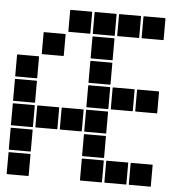

<svg xmlns="http://www.w3.org/2000/svg" viewBox="-51 -742 701 783"><g transform="rotate(5 300.0 -350.0)"><path d="M507 -695H593Q595 -695 595 -693V-607Q595 -605 593 -605H507Q505 -605 505 -607V-693Q505 -695 507 -695ZM407 -695H493Q495 -695 495 -693V-607Q495 -605 493 -605H407Q405 -605 405 -607V-693Q405 -695 407 -695ZM307 -695H393Q395 -695 395 -693V-607Q395 -605 393 -605H307Q305 -605 305 -607V-693Q305 -695 307 -695ZM207 -695H293Q295 -695 295 -693V-607Q295 -605 293 -605H207Q205 -605 205 -607V-693Q205 -695 207 -695ZM307 -595H393Q395 -595 395 -593V-507Q395 -505 393 -505H307Q305 -505 305 -507V-593Q305 -595 307 -595ZM107 -595H193Q195 -595 195 -593V-507Q195 -505 193 -505H107Q105 -505 105 -507V-593Q105 -595 107 -595ZM307 -495H393Q395 -495 395 -493V-407Q395 -405 393 -405H307Q305 -405 305 -407V-493Q305 -495 307 -495ZM7 -495H93Q95 -495 95 -493V-407Q95 -405 93 -405H7Q5 -405 5 -407V-493Q5 -495 7 -495ZM507 -395H593Q595 -395 595 -393V-307Q595 -305 593 -305H507Q505 -305 505 -307V-393Q505 -395 507 -395ZM407 -395H493Q495 -395 495 -393V-307Q495 -305 493 -305H407Q405 -305 405 -307V-393Q405 -395 407 -395ZM307 -395H393Q395 -395 395 -393V-307Q395 -305 393 -305H307Q305 -305 305 -307V-393Q305 -395 307 -395ZM7 -395H93Q95 -395 95 -393V-307Q95 -305 93 -305H7Q5 -305 5 -307V-393Q5 -395 7 -395ZM307 -295H393Q395 -295 395 -293V-207Q395 -205 393 -205H307Q305 -205 305 -207V-293Q305 -295 307 -295ZM207 -295H293Q295 -295 295 -293V-207Q295 -205 293 -205H207Q205 -205 205 -207V-293Q205 -295 207 -295ZM107 -295H193Q195 -295 195 -293V-207Q195 -205 193 -205H107Q105 -205 105 -207V-293Q105 -295 107 -295ZM7 -295H93Q95 -295 95 -293V-207Q95 -205 93 -205H7Q5 -205 5 -207V-293Q5 -295 7 -295ZM307 -195H393Q395 -195 395 -193V-107Q395 -105 393 -105H307Q305 -105 305 -107V-193Q305 -195 307 -195ZM7 -195H93Q95 -195 95 -193V-107Q95 -105 93 -105H7Q5 -105 5 -107V-193Q5 -195 7 -195ZM507 -95H593Q595 -95 595 -93V-7Q595 -5 593 -5H507Q505 -5 505 -7V-93Q505 -95 507 -95ZM407 -95H493Q495 -95 495 -93V-7Q495 -5 493 -5H407Q405 -5 405 -7V-93Q405 -95 407 -95ZM307 -95H393Q395 -95 395 -93V-7Q395 -5 393 -5H307Q305 -5 305 -7V-93Q305 -95 307 -95ZM7 -95H93Q95 -95 95 -93V-7Q95 -5 93 -5H7Q5 -5 5 -7V-93Q5 -95 7 -95Z"/></g></svg>

Font: Pixel Panel Black
Style: Regular
Weight: 900
Monospace: yes
Designer: Óliver Lalan
Foundry: Óliver Lalan
Version: Version 1.000; ttfautohint (v1.8.4.7-5d5b-dirty);gftools[0.9